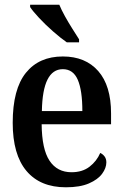

<svg xmlns="http://www.w3.org/2000/svg" viewBox="-20 -786 520 816"><path d="M264 -606Q238 -624 205.5 -652.5Q173 -681 146 -710Q119 -739 108 -756V-766H232Q241 -744 256 -717Q271 -690 287.5 -664Q304 -638 316 -619V-606ZM260 10Q151 10 92.5 -59.5Q34 -129 34 -264Q34 -407 90 -476.5Q146 -546 247 -546Q343 -546 397.5 -484Q452 -422 452 -304V-258H157Q158 -152 190.5 -103Q223 -54 284 -54Q330 -54 360.5 -77.5Q391 -101 406 -136Q417 -131 424.5 -121Q432 -111 432 -96Q432 -72 414 -47.5Q396 -23 358 -6.5Q320 10 260 10ZM330 -314Q330 -402 310.5 -447Q291 -492 247 -492Q161 -492 158 -314Z"/></svg>

Font: Noto Serif Condensed SemiBold
Style: Regular
Weight: 600
Width: 3
Designer: Monotype Design Team
Foundry: Monotype Imaging Inc.
Version: Version 2.013